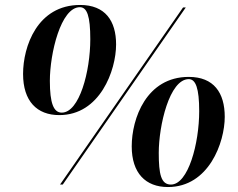

<svg xmlns="http://www.w3.org/2000/svg" viewBox="-20 -744 959 774"><path d="M219 -280C383 -280 448 -460 448 -565C448 -660 404 -724 303 -724C130 -724 73 -556 73 -446C73 -336 129 -280 219 -280ZM229 -290C196 -290 181 -328 181 -418C181 -528 225 -715 302 -715C331 -715 344 -679 344 -586C344 -456 300 -290 229 -290ZM222 0H233L729 -714H718ZM657 10C822 10 886 -170 886 -273C886 -370 842 -434 741 -434C570 -434 511 -266 511 -154C511 -46 567 10 657 10ZM669 0C629 0 620 -42 620 -128C620 -237 663 -425 741 -425C769 -425 783 -388 783 -296C783 -166 739 0 669 0Z"/></svg>

Font: Noto Serif Display
Style: Bold Italic
Weight: 700
Italic angle: -12°
Designer: Monotype Design Team
Foundry: Monotype Imaging Inc.
Version: Version 2.009